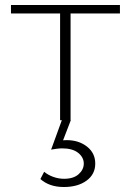

<svg xmlns="http://www.w3.org/2000/svg" viewBox="-20 -482 525 770"><path d="M221 0V-462H263V0ZM24 -428V-462H461V-428ZM228 0H264L227 96L201 87Q210 84 222.5 82Q235 80 247 80Q296 80 329 106Q362 132 362 174Q362 217 327 242.5Q292 268 236 268Q207 268 183.5 260Q160 252 142 236L157 207Q173 220 194 227.5Q215 235 237 235Q275 235 295.5 216.5Q316 198 316 174Q316 149 293.5 131Q271 113 229 113Q220 113 208 114.5Q196 116 185 118Z"/></svg>

Font: Ysabeau SC ExtraLight
Style: Regular
Weight: 250
Designer: Christian Thalmann (Catharsis Fonts)
Version: Version 2.001;gftools[0.9.30]; featfreeze: smcp